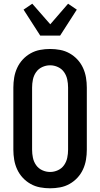

<svg xmlns="http://www.w3.org/2000/svg" viewBox="-20 -1007 540 1035"><path d="M250 8Q223 8 196 3Q169 -2 145 -15.5Q121 -29 102.5 -49Q84 -69 72.5 -94Q61 -119 56.5 -146Q52 -173 52 -200V-535Q52 -562 56.5 -589Q61 -616 72.5 -641Q84 -666 102.5 -686Q121 -706 145 -719.5Q169 -733 196 -738Q223 -743 250 -743Q277 -743 304 -738Q331 -733 355 -719.5Q379 -706 397.5 -686Q416 -666 427.5 -641Q439 -616 443.5 -589Q448 -562 448 -535V-200Q448 -173 443.5 -146Q439 -119 427.5 -94Q416 -69 397.5 -49Q379 -29 355 -15.5Q331 -2 304 3Q277 8 250 8ZM250 -80Q272 -80 292.5 -89.5Q313 -99 325.5 -117Q338 -135 342.5 -156.5Q347 -178 347 -200V-535Q347 -557 342.5 -578.5Q338 -600 325.5 -618Q313 -636 292.5 -645.5Q272 -655 250 -655Q228 -655 207.5 -645.5Q187 -636 174.5 -618Q162 -600 157.5 -578.5Q153 -557 153 -535V-200Q153 -178 157.5 -156.5Q162 -135 174.5 -117Q187 -99 207.5 -89.5Q228 -80 250 -80ZM197 -815 107 -955 154 -987 251 -876 347 -987 394 -955 304 -815Z"/></svg>

Font: Iosevka Custom Semibold
Style: Regular
Weight: 600
Designer: Belleve Invis
Foundry: Belleve Invis
Version: Version 27.0.2; ttfautohint (v1.8.4)